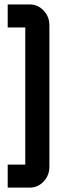

<svg xmlns="http://www.w3.org/2000/svg" viewBox="-20 -715 310 875"><path d="M15.1 -694.8H115.2Q152.3 -694.8 178.7 -667Q205.1 -639.2 205.1 -600.1V44.9Q205.1 84.5 178.7 112.3Q152.3 140.1 115.2 140.1H15.1V35.2H95.2V-589.8H15.1Z"/></svg>

Font: Horta
Style: Regular
Weight: 600
Width: 3
Version: Version 0.11